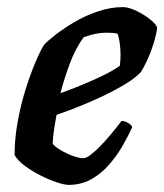

<svg xmlns="http://www.w3.org/2000/svg" viewBox="-20 -520 462 540"><path d="M173 0Q162 0 140.5 -7Q119 -14 95 -26Q71 -38 50.5 -53Q30 -68 21 -84Q21 -129 29.5 -176.5Q38 -224 51.5 -267Q65 -310 79 -343.5Q93 -377 104 -394Q114 -405 136.5 -422.5Q159 -440 189.5 -458Q220 -476 255.5 -488Q291 -500 326 -500Q342 -500 364.5 -489Q387 -478 404 -464Q421 -450 422 -441Q419 -420 411.5 -396Q404 -372 394 -350.5Q384 -329 375 -316Q357 -297 318 -275Q279 -253 231 -232.5Q183 -212 139 -197Q133 -164 131 -148Q129 -132 128 -116Q135 -107 151 -97.5Q167 -88 185 -81.5Q203 -75 214 -75Q222 -75 233.5 -83.5Q245 -92 259.5 -106.5Q274 -121 290 -140Q306 -159 322 -180Q331 -180 340.5 -174Q350 -168 352 -163Q341 -138 324.5 -109.5Q308 -81 286 -56Q264 -31 236 -15.5Q208 0 173 0ZM150 -258Q184 -270 215 -283Q246 -296 272.5 -309Q299 -322 317 -335Q318 -343 318.5 -350.5Q319 -358 319 -365Q319 -381 317 -397Q315 -413 311 -425Q303 -427 296 -427.5Q289 -428 281 -428Q264 -428 247 -424.5Q230 -421 215 -415Q192 -383 176.5 -341.5Q161 -300 150 -258Z"/></svg>

Font: Texturina 12pt
Style: Bold Italic
Weight: 700
Italic angle: -11°
Designer: Guillermo Torres Carreño
Foundry: Omnibus-Type
Version: Version 1.002